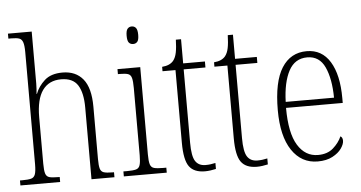

<svg xmlns="http://www.w3.org/2000/svg" viewBox="-52 -854 1802 958"><g transform="rotate(-5 849.0 -375.0)"><path d="M14 0V-25H26Q55 -25 70 -29Q85 -33 90.5 -49Q96 -65 96 -99V-661Q96 -694 90.5 -710Q85 -726 72 -730.5Q59 -735 34 -735H18V-760H137V-500Q137 -487 136 -472.5Q135 -458 134 -448H136Q150 -485 182 -514Q214 -543 272 -543Q338 -543 374.5 -498.5Q411 -454 411 -360V-98Q411 -65 415.5 -49.5Q420 -34 434 -29.5Q448 -25 476 -25H485V0H370V-359Q370 -433 345.5 -471.5Q321 -510 262 -510Q201 -510 169 -465.5Q137 -421 137 -331V-98Q137 -64 142 -48.5Q147 -33 161.5 -29Q176 -25 206 -25H213V0Z M636 -654Q623 -654 615 -663Q607 -672 607 -698Q607 -723 615 -732.5Q623 -742 636 -742Q649 -742 657 -732.5Q665 -723 665 -698Q665 -672 657 -663Q649 -654 636 -654ZM532 0V-25H551Q580 -25 595 -29Q610 -33 615 -49Q620 -65 620 -98V-435Q620 -469 615.5 -485.5Q611 -502 597.5 -506.5Q584 -511 557 -511H547V-536H661V-99Q661 -65 666 -49Q671 -33 686 -29Q701 -25 730 -25H747V0Z M938 10Q883 10 859 -23Q835 -56 835 -142V-506H770V-528Q809 -531 827 -553Q839 -568 844 -593Q849 -618 850 -657H876V-536H985V-506H876V-139Q876 -71 892.5 -46Q909 -21 943 -21Q957 -21 968 -22.5Q979 -24 993 -27V3Q980 6 965.5 8Q951 10 938 10Z M1198 10Q1143 10 1119 -23Q1095 -56 1095 -142V-506H1030V-528Q1069 -531 1087 -553Q1099 -568 1104 -593Q1109 -618 1110 -657H1136V-536H1245V-506H1136V-139Q1136 -71 1152.5 -46Q1169 -21 1203 -21Q1217 -21 1228 -22.5Q1239 -24 1253 -27V3Q1240 6 1225.5 8Q1211 10 1198 10Z M1503 10Q1421 10 1373.5 -61Q1326 -132 1326 -262Q1326 -404 1370 -473.5Q1414 -543 1495 -543Q1571 -543 1611.5 -477Q1652 -411 1652 -294V-270H1368Q1368 -144 1405.5 -83Q1443 -22 1507 -22Q1554 -22 1583 -47.5Q1612 -73 1626 -105Q1637 -99 1637 -82Q1637 -65 1622 -43.5Q1607 -22 1577 -6Q1547 10 1503 10ZM1611 -300Q1610 -395 1583 -453.5Q1556 -512 1495 -512Q1433 -512 1402.5 -455Q1372 -398 1369 -300Z"/></g></svg>

Font: Noto Serif Bengali Condensed ExtraLight
Style: Regular
Weight: 200
Width: 3
Designer: Juan Bruce, Universal Thirst, Indian Type Foundry and the Monotype Design Team.
Foundry: Monotype Imaging Inc.
Version: Version 2.003; ttfautohint (v1.8.4.7-5d5b)